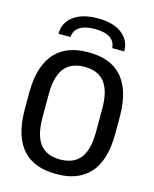

<svg xmlns="http://www.w3.org/2000/svg" viewBox="-131 -981 863 1077"><g transform="rotate(15 300.0 -442.0)"><path d="M294 10Q239 10 192.5 -6Q146 -22 111 -57.5Q76 -93 56.5 -152Q37 -211 37 -297V-389Q37 -475 57 -534Q77 -593 112 -628.5Q147 -664 193.5 -680Q240 -696 293 -696H307Q362 -696 408.5 -680Q455 -664 490 -628Q525 -592 544 -533Q563 -474 563 -389V-297Q563 -212 544 -153Q525 -94 490 -58.5Q455 -23 409 -6.5Q363 10 308 10ZM300 -74Q333 -74 361.5 -83.5Q390 -93 411 -115.5Q432 -138 444 -177.5Q456 -217 456 -276V-411Q456 -470 444 -509Q432 -548 411 -570.5Q390 -593 361.5 -602.5Q333 -612 300 -612Q268 -612 239.5 -602.5Q211 -593 190 -570.5Q169 -548 157 -509Q145 -470 145 -411V-276Q145 -217 157 -177.5Q169 -138 190 -115.5Q211 -93 239.5 -83.5Q268 -74 300 -74ZM110 -753Q110 -818 161.5 -856Q213 -894 302 -894Q391 -894 441.5 -856Q492 -818 492 -753H422Q420 -791 389.5 -811.5Q359 -832 301 -832Q244 -832 213 -811.5Q182 -791 180 -753Z"/></g></svg>

Font: Chivo Mono Medium
Style: Regular
Weight: 400
Monospace: yes
Version: Version 1.008